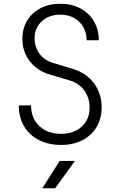

<svg xmlns="http://www.w3.org/2000/svg" viewBox="-20 -760 640 1020"><path d="M305 10Q237 10 186.5 -16Q136 -42 108 -89Q80 -136 80 -200H145Q145 -132 189 -90.5Q233 -49 305 -49Q372 -49 414 -87.5Q456 -126 456 -188Q456 -240 428 -279Q400 -318 350 -333L245 -364Q177 -384 138 -435Q99 -486 99 -553Q99 -609 124.5 -651Q150 -693 195.5 -716.5Q241 -740 301 -740Q361 -740 407 -715.5Q453 -691 479 -647Q505 -603 505 -546H440Q440 -606 401 -644Q362 -682 301 -682Q240 -682 202 -647Q164 -612 164 -557Q164 -510 189.5 -475Q215 -440 261 -426L367 -394Q438 -373 479 -318Q520 -263 520 -190Q520 -130 493 -85Q466 -40 417.5 -15Q369 10 305 10ZM205 240 297 95H378L273 240Z"/></svg>

Font: JetBrains Mono NL ExtraLight
Style: Regular
Weight: 200
Designer: Philipp Nurullin, Konstantin Bulenkov
Foundry: JetBrains
Version: Version 2.304; ttfautohint (v1.8.4.7-5d5b)